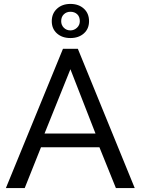

<svg xmlns="http://www.w3.org/2000/svg" viewBox="-20 -959 717 979"><path d="M434 -851Q434 -812 407.5 -788.5Q381 -765 339 -765Q297 -765 270.5 -788.5Q244 -812 244 -851Q244 -890 270.5 -914.5Q297 -939 339 -939Q381 -939 407.5 -915Q434 -891 434 -851ZM292 -851Q292 -831 305.5 -817.5Q319 -804 339 -804Q358 -804 372.5 -817.5Q387 -831 387 -851Q387 -874 373.5 -886.5Q360 -899 339 -899Q319 -899 305.5 -886Q292 -873 292 -851ZM301 -710H377L667 0H571L487 -208H189L106 0H10ZM467 -278 339 -606 207 -278Z"/></svg>

Font: Raleway-v4020 Medium
Style: Regular
Weight: 500
Designer: Matt McInerney, Pablo Impallari, Rodrigo Fuenzalida
Foundry: Matt McInerney, Pablo Impallari, Rodrigo Fuenzalida
Version: Version 4.020;PS 004.020;hotconv 1.0.88;makeotf.lib2.5.64775